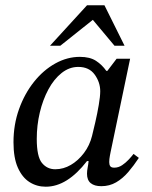

<svg xmlns="http://www.w3.org/2000/svg" viewBox="-20 -694 574 726"><path d="M153 12Q119 12 91.5 -5.5Q64 -23 47.5 -60Q31 -97 31 -156Q31 -223 52 -281.5Q73 -340 108.5 -384.5Q144 -429 189 -454Q234 -479 282 -479Q320 -479 343 -464Q366 -449 382 -426H386L421 -472H472L398 -118Q398 -118 395.5 -105Q393 -92 393 -81Q393 -71 397 -65.5Q401 -60 412 -60Q428 -60 442 -69.5Q456 -79 467.5 -91.5Q479 -104 485 -112L505 -97Q486 -68 465 -43.5Q444 -19 419 -4.5Q394 10 363 10Q337 10 323 -1.5Q309 -13 309 -37Q309 -48 311.5 -60.5Q314 -73 315 -85H309Q272 -37 233 -12.5Q194 12 153 12ZM189 -54Q220 -54 248 -70.5Q276 -87 297.5 -115.5Q319 -144 328 -180Q333 -200 340.5 -232.5Q348 -265 353.5 -297.5Q359 -330 359 -349Q359 -383 338 -412Q317 -441 276 -441Q242 -441 213 -418Q184 -395 163 -356Q142 -317 130.5 -268.5Q119 -220 119 -169Q119 -102 138.5 -78Q158 -54 189 -54ZM208 -521H169L309 -674H375L451 -521H413L331 -619Z"/></svg>

Font: STIX Two Text
Style: Italic
Weight: 400
Italic angle: -12°
Designer: Ross Mills, John Hudson & Paul Hanslow, Tiro Typeworks Ltd; with prior portions MicroPress Inc. and Coen Hoffman, Elsevi
Foundry: Tiro Typeworks Ltd
Version: Version 2.13 b171